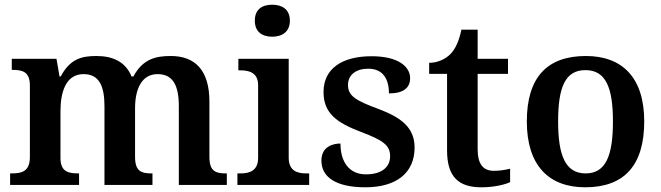

<svg xmlns="http://www.w3.org/2000/svg" viewBox="-20 -786 2808 816"><path d="M23 0H316V-49H313C269 -49 237 -57 237 -115V-313C237 -397 261 -471 335 -471C401 -471 424 -421 424 -335V0H628V-49H625C580 -49 554 -58 554 -120V-326C554 -404 580 -471 650 -471C716 -471 740 -421 740 -335V0H944V-49H941C896 -49 870 -58 870 -120V-354C870 -489 808 -548 706 -548C643 -548 587 -536 547 -461H539C514 -523 460 -548 390 -548C327 -548 278 -536 238 -461H233L220 -536H30V-489H33C77 -489 107 -480 107 -423V-119C107 -58 74 -49 29 -49H23Z M1137 -630C1178 -630 1212 -650 1212 -698C1212 -747 1178 -766 1137 -766C1095 -766 1063 -747 1063 -698C1063 -650 1095 -630 1137 -630ZM989 0H1294V-49H1282C1247 -49 1207 -57 1207 -116V-536H993V-487H1002C1036 -487 1077 -479 1077 -424V-115C1077 -57 1036 -49 1002 -49H989Z M1533 10C1663 10 1742 -50 1742 -159C1742 -243 1686 -286 1591 -322C1490 -359 1459 -379 1459 -425C1459 -468 1493 -494 1545 -494C1604 -494 1633 -455 1633 -389C1695 -389 1723 -413 1723 -454C1723 -502 1674 -547 1559 -547C1436 -547 1355 -496 1355 -395C1355 -306 1409 -265 1515 -225C1611 -189 1638 -167 1638 -122C1638 -78 1605 -45 1535 -45C1464 -45 1427 -98 1427 -176C1396 -176 1346 -164 1346 -103C1346 -35 1405 10 1533 10Z M2026 10C2081 10 2128 -2 2148 -12V-69C2127 -64 2105 -60 2079 -60C2033 -60 2010 -89 2010 -152V-472H2139V-536H2010V-660H1941C1931 -612 1916 -579 1895 -557C1874 -535 1840 -519 1804 -519V-472H1880V-147C1880 -31 1932 10 2026 10Z M2467 10C2632 10 2718 -82 2718 -270C2718 -457 2624 -548 2470 -548C2305 -548 2219 -457 2219 -270C2219 -82 2313 10 2467 10ZM2469 -49C2383 -49 2352 -125 2352 -270C2352 -415 2382 -488 2468 -488C2554 -488 2585 -415 2585 -270C2585 -125 2555 -49 2469 -49Z"/></svg>

Font: Noto Serif Semi
Style: Regular
Weight: 600
Designer: Monotype Design Team
Foundry: Monotype Imaging Inc.
Version: Version 1.002